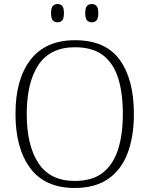

<svg xmlns="http://www.w3.org/2000/svg" viewBox="-20 -925 745 955"><path d="M352 10Q204 10 130.5 -88.5Q57 -187 57 -359Q57 -531 132 -628Q207 -725 353 -725Q505 -725 575.5 -627.5Q646 -530 646 -358Q646 -247 615 -164Q584 -81 518.5 -35.5Q453 10 352 10ZM352 -25Q438 -25 490 -65Q542 -105 566.5 -179.5Q591 -254 591 -358Q591 -463 567.5 -537Q544 -611 492 -650.5Q440 -690 353 -690Q230 -690 171.5 -602.5Q113 -515 113 -358Q113 -201 171.5 -113Q230 -25 352 -25ZM437 -814Q422 -814 413 -823.5Q404 -833 404 -860Q404 -886 413 -895.5Q422 -905 437 -905Q451 -905 460 -895.5Q469 -886 469 -860Q469 -833 460 -823.5Q451 -814 437 -814ZM266 -814Q252 -814 243 -823.5Q234 -833 234 -860Q234 -886 243 -895.5Q252 -905 266 -905Q281 -905 289.5 -895.5Q298 -886 298 -860Q298 -833 289.5 -823.5Q281 -814 266 -814Z"/></svg>

Font: Noto Serif Tibetan ExtraLight
Style: Regular
Weight: 200
Designer: Monotype Design Team
Foundry: Monotype Imaging Inc.
Version: Version 2.103; ttfautohint (v1.8.4.7-5d5b)